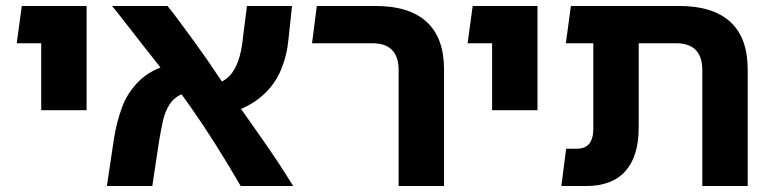

<svg xmlns="http://www.w3.org/2000/svg" viewBox="-20 -623 2587 643"><path d="M118 -254V-603H270V-254ZM36 -478 53 -603H203V-478Z M786 0Q742 -76 700.5 -141.5Q659 -207 616.5 -267.5Q574 -328 526 -386Q506 -411 481.5 -442.5Q457 -474 432.5 -505Q408 -536 388 -562Q368 -588 355 -603H541Q560 -580 583 -548.5Q606 -517 629.5 -485Q653 -453 671 -427Q717 -358 766 -288.5Q815 -219 865 -147.5Q915 -76 962 0ZM338 0 362 -161Q371 -216 389 -264.5Q407 -313 445 -351Q483 -389 550 -408L595 -310Q565 -299 549 -275Q533 -251 526 -219.5Q519 -188 513 -152L490 0ZM749 -244 704 -342Q739 -354 756.5 -378Q774 -402 782.5 -434Q791 -466 794 -500L807 -603H958L946 -491Q941 -437 920.5 -388Q900 -339 858 -302Q816 -265 749 -244Z M1315 0V-388Q1315 -433 1293 -455.5Q1271 -478 1229 -478H1025L1041 -603H1237Q1351 -603 1409 -549.5Q1467 -496 1467 -391V0Z M1628 -254V-603H1780V-254ZM1546 -478 1563 -603H1713V-478Z M2332 0V-388Q2332 -433 2310 -455.5Q2288 -478 2246 -478H1967V-603H2254Q2368 -603 2426 -549.5Q2484 -496 2484 -391V0ZM1860 0 1876 -125H1912Q1931 -125 1943 -132.5Q1955 -140 1961 -155Q1967 -170 1967 -192V-574H2119V-196Q2119 -100 2074.5 -50Q2030 0 1943 0ZM1875 -478 1892 -603H2052V-478Z"/></svg>

Font: Noto Sans Hebrew Thin
Style: Bold
Weight: 700
Version: Version 3.001